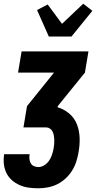

<svg xmlns="http://www.w3.org/2000/svg" viewBox="-30 -796 550 1031"><path d="M176 215Q149 215 123.5 211.5Q98 208 75.5 198Q53 188 34.5 172Q16 156 5 134Q-6 112 -9 86.5Q-12 61 -8 34V32H129V33Q127 45 128 57.5Q129 70 135 80.5Q141 91 152 96Q163 101 176 101Q193 101 208.5 91Q224 81 234 66Q244 51 249.5 34Q255 17 258 1Q260 -11 261 -23Q262 -35 261.5 -46.5Q261 -58 259 -69Q257 -80 252 -90Q247 -100 237.5 -106Q228 -112 216 -112H96L115 -226L260 -406H67L86 -520H445L426 -406L280 -226L279 -220Q314 -210 342 -186Q370 -162 383 -128.5Q396 -95 397.5 -57Q399 -19 392 20Q388 45 380 70.5Q372 96 357.5 119.5Q343 143 322.5 162Q302 181 278 193Q254 205 227.5 210Q201 215 176 215ZM232 -600 169 -742 226 -772 303 -668 417 -776 466 -738 354 -600Z"/></svg>

Font: Iosevka SS18 Heavy
Style: Italic
Weight: 900
Italic angle: -9°
Monospace: yes
Designer: Belleve Invis
Foundry: Belleve Invis
Version: Version 25.1.1; ttfautohint (v1.8.4)